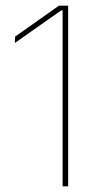

<svg xmlns="http://www.w3.org/2000/svg" viewBox="-20 -659 352 679"><path d="M201.5 0V-622H196L32.5 -507L33.5 -529.5L188.5 -639H221V0Z"/></svg>

Font: Anek Gurmukhi Medium Thin
Style: Regular
Weight: 250
Version: Version 1.003